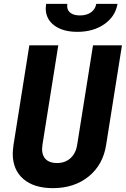

<svg xmlns="http://www.w3.org/2000/svg" viewBox="-20 -965 652 995"><path d="M46 -169Q46 -182 50 -214L132 -730H282L200 -215Q198 -199 198 -192Q198 -158 218 -139Q238 -120 275 -120Q317 -120 345 -145Q373 -170 380 -215L462 -730H612L530 -214Q514 -111 439.5 -50.5Q365 10 254 10Q156 10 101 -37.5Q46 -85 46 -169ZM217 -922Q217 -929 219 -945H329Q328 -941 328 -934Q328 -911 345.5 -898Q363 -885 394 -885Q429 -885 451.5 -901Q474 -917 479 -945H589Q578 -880 521 -840Q464 -800 381 -800Q306 -800 261.5 -833Q217 -866 217 -922Z"/></svg>

Font: JetBrains Mono Extra Bold
Style: Italic
Weight: 800
Italic angle: -9°
Monospace: yes
Designer: Philipp Nurullin, Konstantin Bulenkov
Foundry: JetBrains
Version: 2.002